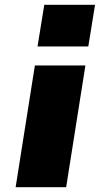

<svg xmlns="http://www.w3.org/2000/svg" viewBox="-20 -778 420 798"><path d="M136 -585 164 -758H375L347 -585ZM45 0 125 -506H335L255 0Z"/></svg>

Font: Nunito Sans 7pt Expanded Black
Style: Italic
Weight: 900
Width: 7
Italic angle: -9°
Designer: Vernon Adams
Foundry: Vernon Adams
Version: Version 3.101;gftools[0.9.27]